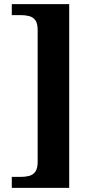

<svg xmlns="http://www.w3.org/2000/svg" viewBox="-20 -780 455 928"><path d="M37 128V75H80Q103 75 121.5 70Q140 65 151 49.5Q162 34 162 3V-635Q162 -667 151 -682Q140 -697 121.5 -702Q103 -707 80 -707H37V-760H314.5V128Z"/></svg>

Font: Noto Serif Lao
Style: Regular
Weight: 400
Designer: Monotype Design Team
Foundry: Monotype Imaging Inc.
Version: Version 2.003